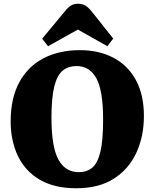

<svg xmlns="http://www.w3.org/2000/svg" viewBox="-20 -992 826 1026"><path d="M387 14Q271 14 193 -31.5Q115 -77 76 -158Q37 -239 37 -343Q37 -467 83 -552Q129 -637 212.5 -680.5Q296 -724 407 -724Q509 -724 586 -683.5Q663 -643 706 -564.5Q749 -486 749 -372Q749 -263 708.5 -175.5Q668 -88 588 -37Q508 14 387 14ZM401 -72Q444 -72 473 -96Q502 -120 516.5 -181Q531 -242 531 -352Q531 -508 495 -573.5Q459 -639 389 -639Q345 -639 315 -614.5Q285 -590 270 -529.5Q255 -469 255 -364Q255 -207 292 -139.5Q329 -72 401 -72ZM237 -745 205 -785 328 -933Q345 -954 360.5 -963Q376 -972 398 -972Q418 -972 434 -963.5Q450 -955 469 -932L585 -786L554 -745L396 -834Z"/></svg>

Font: Literata 36pt ExtraBold
Style: Regular
Weight: 800
Designer: Latin by Veronika Burian and Jose Scaglione. Greek by Irene Vlachou. Cyrillic by Vera Evstafieva.
Foundry: TypeTogether
Version: Version 3.002